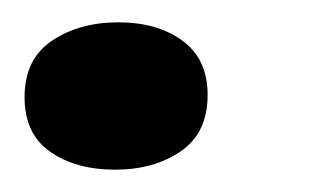

<svg xmlns="http://www.w3.org/2000/svg" viewBox="-20 -131 281 172"><path d="M83 21Q48 21 25 5Q2 -11 2 -44Q2 -78 26.5 -94.5Q51 -111 86 -111Q121 -111 143.5 -94.5Q166 -78 166 -46Q166 -12 142 4.5Q118 21 83 21Z"/></svg>

Font: Sansita Swashed Light Medium
Style: Regular
Weight: 500
Version: Version 1.003